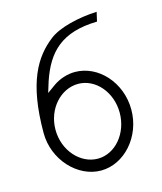

<svg xmlns="http://www.w3.org/2000/svg" viewBox="-91 -637 594 702"><g transform="rotate(-15 206.5 -286.5)"><path d="M38 -191C38 -89 118 -4 206 -4C294 -4 370 -88 370 -191C370 -294 294 -377 206 -377C177 -377 147 -367 124 -351L92 -328L105 -370C140 -472 197 -531 332 -534L340 -569C270 -566 195 -548 158 -519C91 -467 38 -384 38 -191ZM83 -191C83 -270 140 -332 206 -332C272 -332 326 -269 326 -191C326 -113 272 -49 206 -49C140 -49 83 -112 83 -191Z"/></g></svg>

Font: Charger Sport
Style: HLNrw
Weight: 100
Designer: Jasper
Foundry: Cannot Into Space Fonts
Version: Version 1.1